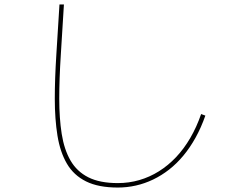

<svg xmlns="http://www.w3.org/2000/svg" viewBox="-20 -792 1040 862"><path d="M509 50Q422 50 366.5 22.5Q311 -5 280.5 -57Q250 -109 238 -183Q226 -257 226 -349Q226 -438 233 -547.5Q240 -657 247 -772H267Q260 -655 253 -546Q246 -437 246 -349Q246 -261 257 -191Q268 -121 296.5 -71.5Q325 -22 376.5 4Q428 30 509 30Q559 30 605.5 16.5Q652 3 693.5 -23Q735 -49 770.5 -86.5Q806 -124 834.5 -173Q863 -222 883 -280L902 -273Q883 -219 858 -174Q833 -129 803 -93Q773 -57 739 -30.5Q705 -4 667.5 14Q630 32 590 41Q550 50 509 50Z"/></svg>

Font: Murecho Thin Thin
Style: Regular
Weight: 250
Version: Version 1.010